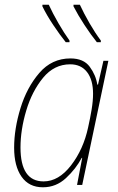

<svg xmlns="http://www.w3.org/2000/svg" viewBox="-20 -785 503 815"><path d="M162 10Q218 10 260 -29Q302 -68 327 -115H329L307 0H329L440 -527H419L396 -426H393Q387 -466 361 -501.5Q335 -537 279 -537Q200 -537 147 -475.5Q94 -414 67 -326Q40 -238 40 -158Q40 -80 71.5 -35Q103 10 162 10ZM165 -15Q67 -15 67 -159Q67 -234 91.5 -316Q116 -398 163 -455Q210 -512 278 -512Q324 -512 349.5 -479Q375 -446 375 -387Q375 -357 369 -320.5Q363 -284 354 -244Q334 -151 281.5 -83Q229 -15 165 -15ZM391 -606H408V-613Q384 -645 360 -686.5Q336 -728 319 -765H292V-758Q311 -721 338.5 -679Q366 -637 391 -606ZM259 -606H275V-613Q252 -645 228 -686.5Q204 -728 187 -765H160V-758Q178 -721 206 -679Q234 -637 259 -606Z"/></svg>

Font: Noto Sans UI SemiCondensed Thin
Style: Italic
Weight: 250
Width: 4
Italic angle: -12°
Designer: Monotype Design Team
Foundry: Monotype Imaging Inc.
Version: Version 1.901